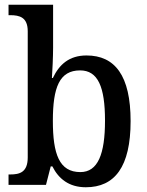

<svg xmlns="http://www.w3.org/2000/svg" viewBox="-20 -780 620 810"><path d="M342 10C464 10 531 -76 531 -269C531 -461 465 -546 345 -546C272 -546 230 -508 203 -451H199C201 -477 204 -543 204 -579V-760H16V-716H23C63 -716 97 -707 97 -648V-116C97 -53 63 -44 23 -44H16V0H174L194 -78H201C227 -26 271 10 342 10ZM319 -54C230 -54 203 -130 203 -270C203 -412 231 -483 318 -483C393 -483 423 -414 423 -271C423 -130 393 -54 319 -54Z"/></svg>

Font: Noto Serif Myanmar SemiCondensed Medium
Style: Regular
Weight: 500
Width: 4
Designer: Ben Mitchell and the Monotype Design Team
Foundry: Monotype Imaging Inc.
Version: Version 2.106